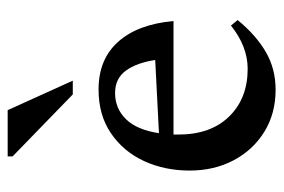

<svg xmlns="http://www.w3.org/2000/svg" viewBox="-136 -574 721 488"><g transform="rotate(-90 224.0 -329.5)"><path d="M241 -439Q318 -439 362.5 -389Q407 -339 415 -248.5H126.5Q126.5 -242.5 126.5 -236Q126.5 -154 172.5 -107Q218.5 -60 293.5 -60Q350.5 -60 403.5 -102.5L417.5 -85.5Q379 -38.5 336.2 -13.8Q293.5 11 240.5 11Q180 11 133.8 -17.5Q87.5 -46 61.2 -95.5Q35 -145 35 -207.5Q35 -271 59.2 -323.5Q83.5 -376 129.8 -407.5Q176 -439 241 -439ZM232 -397Q193 -397 165.8 -369.5Q138.5 -342 130 -285.5L316 -295Q309 -342 289 -369.5Q269 -397 232 -397ZM263.5 -504.5H228.5L71 -657.5V-670H188.5Z"/></g></svg>

Font: Newsreader Text Medium
Style: Regular
Weight: 500
Designer: Hugues Gentile
Foundry: Production Type
Version: Version 1.002